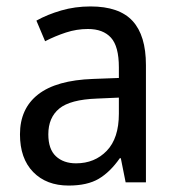

<svg xmlns="http://www.w3.org/2000/svg" viewBox="-20 -566 548 596"><path d="M261 -546Q350 -546 391.5 -501Q433 -456 433 -364V0H370L355 -75H352Q322 -32 286.5 -11Q251 10 193 10Q124 10 83 -32Q42 -74 42 -149Q42 -229 98.5 -273Q155 -317 269 -321L349 -324V-357Q349 -422 324.5 -449Q300 -476 253 -476Q218 -476 184.5 -465Q151 -454 120 -438L93 -502Q127 -521 170 -533.5Q213 -546 261 -546ZM281 -260Q198 -257 164 -229Q130 -201 130 -149Q130 -103 153.5 -81Q177 -59 216 -59Q274 -59 311.5 -98Q349 -137 349 -213V-263Z"/></svg>

Font: Noto Sans Telugu SemiCondensed
Style: Regular
Weight: 400
Width: 4
Designer: Jelle Bosma - Monotype Design Team
Foundry: Monotype Imaging Inc.
Version: Version 2.005; ttfautohint (v1.8.4.7-5d5b)